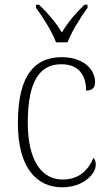

<svg xmlns="http://www.w3.org/2000/svg" viewBox="-20 -786 461 816"><path d="M218 -606H267C284 -651 324 -715 352 -753V-766H339C296 -724 270 -693 243 -648C215 -693 189 -724 146 -766H133V-753C161 -715 202 -651 218 -606ZM244 10C337 10 387 -49 387 -85C387 -100 384 -108 377 -115C357 -67 319 -23 247 -23C159 -22 98 -102 98 -264C98 -453 156 -513 241 -513C316 -513 346 -464 346 -401C370 -401 384 -412 384 -436C384 -496 329 -543 243 -543C135 -543 56 -477 56 -263C56 -70 138 10 244 10Z"/></svg>

Font: Noto Serif Hebrew SemiCondensed ExtraLight
Style: Regular
Weight: 200
Width: 4
Designer: Monotype Design Team
Foundry: Monotype Imaging Inc.
Version: Version 2.004